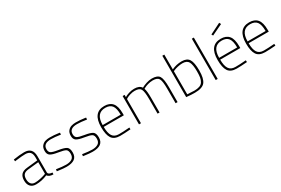

<svg xmlns="http://www.w3.org/2000/svg" viewBox="87 -1829 4301 2934"><g transform="rotate(-30 2238.0 -361.5)"><path d="M411 -353V-65Q415 -29 486 -23L484 8Q411 8 381 -34Q279 9 179 9Q117 9 82.5 -28Q48 -65 48 -133.5Q48 -202 81 -238Q114 -274 186 -281L376 -301V-353Q376 -417 348.5 -446Q321 -475 265 -475Q208 -475 107 -462L76 -458L73 -491Q185 -509 265 -509Q411 -509 411 -353ZM190 -250Q133 -244 109 -217Q85 -190 85 -136Q85 -82 109.5 -52.5Q134 -23 178 -23Q222 -23 271 -33.5Q320 -44 348 -54L376 -64V-269Z M717 -477Q583 -477 583 -377Q583 -330 611 -310.5Q639 -291 735 -276Q831 -261 869 -236Q907 -211 907 -135.5Q907 -60 859 -25.5Q811 9 717 9Q666 9 581 -3L552 -7L556 -40Q664 -23 728 -23Q792 -23 831 -48Q870 -73 870 -133Q870 -193 839.5 -212Q809 -231 714.5 -245.5Q620 -260 583 -284.5Q546 -309 546 -367Q546 -425 573 -456.5Q600 -488 636 -498.5Q672 -509 711 -509Q792 -509 863 -498L889 -494L887 -461Q785 -477 717 -477Z M1178 -477Q1044 -477 1044 -377Q1044 -330 1072 -310.5Q1100 -291 1196 -276Q1292 -261 1330 -236Q1368 -211 1368 -135.5Q1368 -60 1320 -25.5Q1272 9 1178 9Q1127 9 1042 -3L1013 -7L1017 -40Q1125 -23 1189 -23Q1253 -23 1292 -48Q1331 -73 1331 -133Q1331 -193 1300.5 -212Q1270 -231 1175.5 -245.5Q1081 -260 1044 -284.5Q1007 -309 1007 -367Q1007 -425 1034 -456.5Q1061 -488 1097 -498.5Q1133 -509 1172 -509Q1253 -509 1324 -498L1350 -494L1348 -461Q1246 -477 1178 -477Z M1816 -30 1846 -32 1848 0Q1736 9 1663 9Q1557 8 1516 -55.5Q1475 -119 1475 -250Q1475 -509 1677 -509Q1772 -509 1819.5 -452Q1867 -395 1867 -269V-236H1512Q1512 -128 1546 -75.5Q1580 -23 1659 -23Q1738 -23 1816 -30ZM1512 -268H1830Q1830 -381 1793.5 -429Q1757 -477 1677 -477Q1512 -477 1512 -268Z M2033 0H1998V-500H2033V-460Q2042 -465 2057 -473.5Q2072 -482 2115.5 -495.5Q2159 -509 2205 -509Q2297 -509 2331 -455Q2367 -476 2419 -492.5Q2471 -509 2515 -509Q2615 -509 2647 -458.5Q2679 -408 2679 -260V0H2644V-258Q2644 -390 2620 -433.5Q2596 -477 2515 -477Q2472 -477 2429 -464.5Q2386 -452 2365 -440L2343 -428Q2361 -379 2361 -260V0H2326V-258Q2326 -390 2302 -433.5Q2278 -477 2197 -477Q2157 -477 2116 -464.5Q2075 -452 2054 -440L2033 -427Z M2866 -469Q2949 -509 3042.5 -509Q3136 -509 3172 -451Q3208 -393 3208 -252Q3208 -111 3161 -51Q3114 9 2980 9Q2910 9 2853 2L2831 0V-730H2866ZM2866 -29Q2944 -23 2992.5 -23Q3041 -23 3079.5 -36Q3118 -49 3138 -81Q3158 -113 3164.5 -152.5Q3171 -192 3171 -258Q3171 -376 3144 -426.5Q3117 -477 3038 -477Q2998 -477 2955 -467Q2912 -457 2889 -447L2866 -437Z M3352 0V-730H3387V0Z M3871 -30 3901 -32 3903 0Q3791 9 3718 9Q3612 8 3571 -55.5Q3530 -119 3530 -250Q3530 -509 3732 -509Q3827 -509 3874.5 -452Q3922 -395 3922 -269V-236H3567Q3567 -128 3601 -75.5Q3635 -23 3714 -23Q3793 -23 3871 -30ZM3567 -268H3885Q3885 -381 3848.5 -429Q3812 -477 3732 -477Q3567 -477 3567 -268ZM3643 -636 3835 -732 3851 -701 3658 -609Z M4373 -30 4403 -32 4405 0Q4293 9 4220 9Q4114 8 4073 -55.5Q4032 -119 4032 -250Q4032 -509 4234 -509Q4329 -509 4376.5 -452Q4424 -395 4424 -269V-236H4069Q4069 -128 4103 -75.5Q4137 -23 4216 -23Q4295 -23 4373 -30ZM4069 -268H4387Q4387 -381 4350.5 -429Q4314 -477 4234 -477Q4069 -477 4069 -268Z"/></g></svg>

Font: Titillium Web[RUS by Daymarius]
Style: Regular
Weight: 200
Designer: Cyrillization by Daymarius
Foundry: Cyrillization by Daymarius
Version: Version 1.002 September 11, 2018